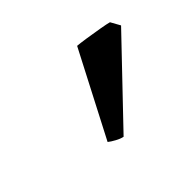

<svg xmlns="http://www.w3.org/2000/svg" viewBox="-59 -796 418 418"><g transform="rotate(-45 150.0 -587.5)"><path d="M129.4 -481.9Q121.6 -483.4 111.8 -488.8Q102.1 -494.1 96.7 -498.5L197.8 -693.4Q205.1 -692.9 223.4 -690.2Q241.7 -687.5 259.8 -684.3Q277.8 -681.2 284.7 -679.2L296.9 -657.2Z"/></g></svg>

Font: Namdhinggo Medium
Style: Regular
Weight: 500
Designer: Victor Gaultney
Foundry: SIL International
Version: Version 3.001